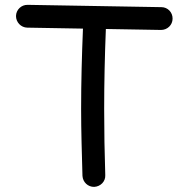

<svg xmlns="http://www.w3.org/2000/svg" viewBox="-20 -708 754 773"><path d="M359.4 44.4C384.8 43 405.3 22.5 403.8 -2.9C400.9 -92.3 399.4 -181.2 399.4 -269C399.4 -376.5 401.9 -483.9 406.2 -591.3L628.4 -587.4C653.8 -587.4 674.8 -607.4 674.8 -632.8C675.3 -658.2 655.3 -679.2 629.9 -679.2L91.3 -688.5C65.9 -689 44.9 -668.9 44.4 -643.6C44.4 -618.2 64.5 -597.2 89.8 -596.7L314 -592.8C309.6 -485.4 306.6 -378.4 306.6 -269C306.6 -179.2 309.6 -89.8 312 0C313.5 25.4 334 44.9 359.4 44.4Z"/></svg>

Font: Mikhak Medium
Style: Regular
Weight: 500
Designer: Amin Abedi
Version: Version 3.2